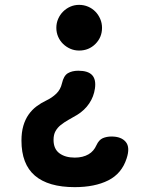

<svg xmlns="http://www.w3.org/2000/svg" viewBox="-20 -580 640 790"><path d="M500.9 72.2Q480.8 134.4 425.4 162.2Q369.9 190 287.6 190Q178.8 190 123.5 142.6Q68.3 95.3 68.3 -1.5Q68.3 -35.8 76 -62.3Q83.8 -88.8 97.7 -108.6Q111.7 -128.4 130.2 -142.3Q148.7 -156.2 170.2 -166.4Q194.1 -177.7 211.6 -194.6Q229.2 -211.6 234.9 -237Q242 -268.4 259.2 -278.7Q276.5 -289 302.3 -289Q342.3 -289 359.1 -270.9Q375.8 -252.9 370.7 -216.3Q366 -182.5 347.1 -154.4Q328.2 -126.3 297.7 -107.5Q278.1 -96.3 260.6 -86.2Q243.1 -76.2 229.8 -65.5Q216.4 -54.8 208.4 -40.4Q200.3 -26.1 200.3 -4.6Q200.3 32.8 224.4 50.6Q248.5 68.5 287.6 68.5Q304.7 68.5 318.7 65Q332.7 61.6 344.1 55Q355.5 48.4 363.4 39Q371.4 29.7 376.8 17.5Q387 -4.6 403 -11.5Q419 -18.3 438.9 -18.3Q478.9 -18.3 497.5 4Q516.1 26.3 500.9 72.2ZM399.8 -465.5Q399.8 -426.5 372.6 -399.2Q345.3 -372 305.6 -372Q286.1 -372 269.3 -379.4Q252.5 -386.8 239.5 -399.4Q226.6 -412 219.2 -429Q211.8 -446 211.8 -465.5Q211.8 -485 219.2 -502.1Q226.6 -519.3 239.5 -532.2Q252.5 -545.2 269.3 -552.6Q286.1 -560 305.6 -560Q325.1 -560 342.5 -552.6Q359.8 -545.2 372.4 -532.2Q385 -519.3 392.4 -502.1Q399.8 -485 399.8 -465.5Z"/></svg>

Font: Maple Mono
Style: Regular
Weight: 400
Monospace: yes
Designer: subframe7536
Version: Version 7.300